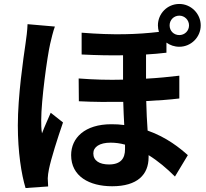

<svg xmlns="http://www.w3.org/2000/svg" viewBox="-20 -890 1040 969"><path d="M119 -768C118 -736 113 -698 109 -671C98 -595 70 -407 70 -257C70 -123 88 -10 109 59L223 51C222 37 221 20 221 10C221 -1 224 -22 227 -36C238 -90 270 -191 298 -272L236 -321C222 -288 205 -252 192 -217C188 -237 188 -264 188 -284C188 -383 218 -602 233 -668C237 -686 249 -736 257 -756ZM885 -811C912 -811 934 -789 934 -762C934 -734 912 -713 885 -713C857 -713 836 -734 836 -762C836 -789 857 -811 885 -811ZM611 -137C611 -90 589 -60 530 -60C482 -60 451 -79 451 -116C451 -148 482 -170 538 -170C562 -170 586 -167 611 -160ZM820 -675C838 -662 860 -654 885 -654C944 -654 993 -702 993 -762C993 -821 944 -870 885 -870C824 -870 777 -821 777 -762C777 -751 779 -739 782 -729C671 -716 554 -712 392 -725V-615C471 -611 539 -610 601 -611V-488C529 -486 454 -488 377 -494L378 -379C454 -375 530 -375 602 -376C603 -337 605 -297 607 -259C586 -262 564 -263 542 -263C408 -263 339 -194 339 -107C339 0 431 50 546 50C674 50 730 -9 730 -97V-107C777 -78 822 -40 863 1L928 -107C890 -141 822 -197 725 -231C722 -277 719 -326 718 -380C780 -383 836 -387 885 -393V-508C833 -502 777 -496 717 -493V-615C752 -617 786 -620 820 -624Z"/></svg>

Font: Source Han Sans Old Style Bold
Style: Regular
Weight: 700
Designer: Ryoko NISHIZUKA (kana & ideographs); Paul D. Hunt (Latin, Greek & Cyrillic); Wenlong ZHANG (bopomofo); Sandoll Communica
Foundry: Adobe Systems Incorporated
Version: Version 1.004;PS 1.004;hotconv 1.0.81;makeotf.lib2.5.63406